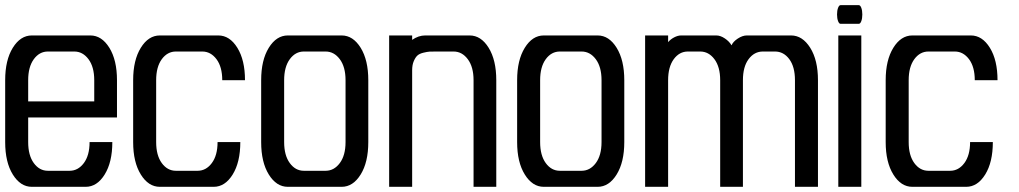

<svg xmlns="http://www.w3.org/2000/svg" viewBox="-20 -722 3937 742"><path d="M432.1 -412.1V-268.1H88.9V-172.9Q88.9 -121.6 110.6 -91.8Q132.3 -62 165 -62H249Q281.7 -62 304 -91.8Q326.2 -121.6 326.2 -172.9H414.1Q414.1 -95.2 384.5 -47.6Q355 0 311 0H103Q59.1 0 29.5 -47.6Q0 -95.2 0 -172.9V-412.1Q0 -489.7 29.5 -537.4Q59.1 -585 103 -585H329.1Q373 -585 402.6 -537.4Q432.1 -489.7 432.1 -412.1ZM344.2 -330.1V-412.1Q344.2 -463.4 322 -493.2Q299.8 -522.9 267.1 -522.9H165Q132.3 -522.9 110.6 -493.2Q88.9 -463.4 88.9 -412.1V-330.1Z M926.8 -412.1H838.9Q838.9 -463.4 816.7 -493.2Q794.4 -522.9 761.7 -522.9H659.7Q627 -522.9 605.2 -493.2Q583.5 -463.4 583.5 -412.1V-172.9Q583.5 -121.6 605.2 -91.8Q627 -62 659.7 -62H743.7Q776.4 -62 798.6 -91.8Q820.8 -121.6 820.8 -172.9H908.7Q908.7 -95.2 879.2 -47.6Q849.6 0 805.7 0H597.7Q553.7 0 524.2 -47.6Q494.6 -95.2 494.6 -172.9V-412.1Q494.6 -489.7 524.2 -537.4Q553.7 -585 597.7 -585H823.7Q867.7 -585 897.2 -537.4Q926.8 -489.7 926.8 -412.1Z M1403.3 -172.9Q1403.3 -95.2 1373.8 -47.6Q1344.2 0 1300.3 0H1092.3Q1048.3 0 1018.8 -47.6Q989.3 -95.2 989.3 -172.9V-412.1Q989.3 -489.7 1018.8 -537.4Q1048.3 -585 1092.3 -585H1300.3Q1344.2 -585 1373.8 -537.4Q1403.3 -489.7 1403.3 -412.1ZM1154.3 -62H1238.3Q1271 -62 1293.2 -91.8Q1315.4 -121.6 1315.4 -172.9V-412.1Q1315.4 -463.4 1293.2 -493.2Q1271 -522.9 1238.3 -522.9H1154.3Q1121.6 -522.9 1099.9 -493.2Q1078.1 -463.4 1078.1 -412.1V-172.9Q1078.1 -121.6 1099.9 -91.8Q1121.6 -62 1154.3 -62Z M1897.9 0H1810.1V-412.1Q1810.1 -463.4 1787.8 -493.2Q1765.6 -522.9 1732.9 -522.9H1667Q1649.4 -522.9 1640.4 -522.5Q1631.3 -522 1616.2 -518.3Q1601.1 -514.6 1593.3 -507.6Q1585.4 -500.5 1579.1 -485.8Q1572.8 -471.2 1572.8 -450.2V0H1483.9V-585H1572.8V-567.9Q1597.2 -585 1623 -585H1794.9Q1838.9 -585 1868.4 -537.4Q1897.9 -489.7 1897.9 -412.1Z M2392.6 -172.9Q2392.6 -95.2 2363 -47.6Q2333.5 0 2289.6 0H2081.5Q2037.6 0 2008.1 -47.6Q1978.5 -95.2 1978.5 -172.9V-412.1Q1978.5 -489.7 2008.1 -537.4Q2037.6 -585 2081.5 -585H2289.6Q2333.5 -585 2363 -537.4Q2392.6 -489.7 2392.6 -412.1ZM2143.6 -62H2227.5Q2260.3 -62 2282.5 -91.8Q2304.7 -121.6 2304.7 -172.9V-412.1Q2304.7 -463.4 2282.5 -493.2Q2260.3 -522.9 2227.5 -522.9H2143.6Q2110.8 -522.9 2089.1 -493.2Q2067.4 -463.4 2067.4 -412.1V-172.9Q2067.4 -121.6 2089.1 -91.8Q2110.8 -62 2143.6 -62Z M2851.1 -412.1V0H2763.2V-412.1Q2763.2 -463.4 2741 -493.2Q2718.8 -522.9 2686 -522.9H2638.2Q2605.5 -522.9 2583.7 -493.2Q2562 -463.4 2562 -412.1V0H2473.1V-585H2562V-559.1Q2571.3 -570.3 2585.4 -577.6Q2599.6 -585 2612.3 -585H2748Q2764.2 -585 2781.2 -573.5Q2798.3 -562 2807.1 -546.9Q2813 -561 2831.3 -573Q2849.6 -585 2866.2 -585H3037.1Q3081.1 -585 3111.1 -537.4Q3141.1 -489.7 3141.1 -412.1V0H3052.2V-412.1Q3052.2 -463.9 3030.3 -493.4Q3008.3 -522.9 2975.1 -522.9H2928.2Q2895 -522.9 2873 -493.4Q2851.1 -463.9 2851.1 -412.1Z M3298.8 -702.1Q3304.7 -702.1 3308.6 -691.7Q3312.5 -681.2 3312.5 -666Q3312.5 -650.9 3308.6 -640.4Q3304.7 -629.9 3298.8 -629.9H3228.5Q3222.7 -629.9 3218.8 -640.4Q3214.8 -650.9 3214.8 -666Q3214.8 -681.2 3218.8 -691.7Q3222.7 -702.1 3228.5 -702.1ZM3219.7 0V-585H3308.6V0Z M3835 -412.1H3747.1Q3747.1 -463.4 3724.9 -493.2Q3702.6 -522.9 3669.9 -522.9H3567.9Q3535.2 -522.9 3513.4 -493.2Q3491.7 -463.4 3491.7 -412.1V-172.9Q3491.7 -121.6 3513.4 -91.8Q3535.2 -62 3567.9 -62H3651.9Q3684.6 -62 3706.8 -91.8Q3729 -121.6 3729 -172.9H3816.9Q3816.9 -95.2 3787.4 -47.6Q3757.8 0 3713.9 0H3505.9Q3461.9 0 3432.4 -47.6Q3402.8 -95.2 3402.8 -172.9V-412.1Q3402.8 -489.7 3432.4 -537.4Q3461.9 -585 3505.9 -585H3731.9Q3775.9 -585 3805.4 -537.4Q3835 -489.7 3835 -412.1Z"/></svg>

Font: Favorite Color
Style: Regular
Weight: 400
Designer: Bryce Wilner
Version: Version 1.000;PS 1.0;hotconv 16.6.51;makeotf.lib2.5.65220 DE